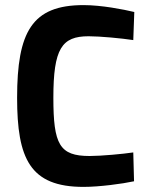

<svg xmlns="http://www.w3.org/2000/svg" viewBox="-20 -723 583 752"><path d="M502 -126C462 -120 377 -112 331 -112C213 -112 189 -157 189 -340C189 -533 222 -581 327 -581C372 -581 456 -573 502 -566L506 -676C464 -686 378 -703 307 -703C105 -703 47 -598 47 -340C47 -102 97 9 307 9C369 9 459 -3 505 -13L502 -126Z"/></svg>

Font: RazerF5
Style: Bold
Weight: 700
Foundry: Razer Inc.
Version: Version 2